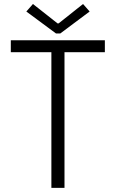

<svg xmlns="http://www.w3.org/2000/svg" viewBox="-20 -916 564 936"><path d="M230.5 -661.6H32.7V-719.7H491.2V-661.6H294.4V0H230.5ZM260.7 -801.8H265.6L384.8 -896.5L417 -859.9L273.9 -752.9H252.9L108.4 -859.9L140.6 -896.5Z"/></svg>

Font: Reddit Sans Light
Style: Regular
Weight: 300
Designer: Stephen Hutchings
Foundry: Reddit
Version: Version 1.013